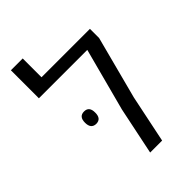

<svg xmlns="http://www.w3.org/2000/svg" viewBox="-227 -844 930 930"><g transform="rotate(-45 238.0 -379.5)"><path d="M178.2 -325.2Q178.7 -283.2 143.6 -282.7Q108.4 -283.2 108.4 -325.2Q108.4 -367.2 143.6 -367.2Q178.7 -367.2 178.2 -325.2ZM446.8 -629.9V-566.9L362.3 -244.6L311.5 0H229.5L280.3 -244.6L365.7 -566.9H34.2V-758.8H115.2V-629.9Z"/></g></svg>

Font: OpenSansHebrew-Regular
Style: Regular
Weight: 400
Foundry: Ascender Corporation, Yanek Iontef
Version: Version 2.001;PS 002.001;hotconv 1.0.70;makeotf.lib2.5.58329